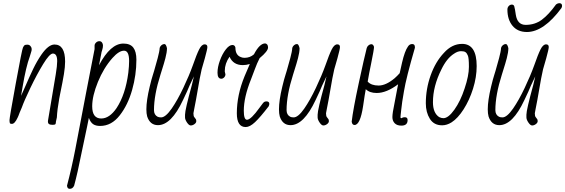

<svg xmlns="http://www.w3.org/2000/svg" viewBox="-20 -782 3568 1212"><path d="M283 -21 332 -313Q341 -367 341 -396Q341 -444 314 -444Q293 -444 252.5 -377.5Q212 -311 172 -227.5Q132 -144 118 -104L104 -71Q95 -46 91 -39Q73 0 55 0Q45 0 42.5 -4.5Q40 -9 40 -24Q40 -39 79.5 -255Q119 -471 125 -482Q131 -494 135.5 -497Q140 -500 153 -500Q165 -500 172.5 -491Q180 -482 180 -473Q180 -463 178 -458Q178 -456 168 -425Q144 -360 123 -236L113 -177Q130 -213 138 -233Q166 -298 189.5 -347Q213 -396 242 -438Q286 -501 324 -501Q391 -501 391 -393Q391 -360 383.5 -314Q376 -268 359 -186L354 -160Q341 -88 339 -41L333 -14Q333 -2 329.5 2Q326 6 311 6Q295 6 288 0Q281 -6 283 -21Z M403 390Q433 276 455 162L485 5L515 -152L523 -194Q563 -402 577 -472V-494Q577 -504 586 -513Q595 -522 607 -522Q618 -522 624 -513.5Q630 -505 630 -495Q630 -481 625 -466L621 -453Q619 -445 619 -442L605 -370Q677 -507 759 -507Q802 -507 821.5 -481.5Q841 -456 841 -405Q841 -309 814 -214Q787 -119 736 -54Q684 13 612 13Q584 13 567.5 1.5Q551 -10 541 -38L529 21Q505 131 494 187Q470 309 448 390Q439 410 420 410Q405 410 403 390ZM716 -100Q772 -185 790 -323Q795 -366 795 -397Q795 -462 763 -462Q731 -462 690 -416Q634 -353 598 -264.5Q562 -176 562 -111Q562 -34 619 -34Q671 -34 716 -100Z M1148 -41V-58Q1148 -89 1191 -245L1204 -300L1177 -243Q1164 -210 1135 -150Q1061 8 977 8Q927 8 909 -47Q904 -65 904 -92Q904 -148 925 -235Q937 -285 945 -309L953 -335Q964 -373 975.5 -415.5Q987 -458 988 -480Q991 -490 999.5 -497Q1008 -504 1018 -504Q1028 -504 1034 -478Q1034 -452 1024 -414.5Q1014 -377 1004.5 -348Q995 -319 993 -311Q952 -182 952 -87Q952 -57 975 -45Q983 -41 997 -41Q1025 -41 1064 -97Q1100 -149 1137 -227Q1174 -305 1197 -369Q1221 -438 1237 -470Q1253 -502 1272 -502Q1289 -502 1289 -485Q1289 -472 1273 -414Q1258 -365 1253 -344.5Q1248 -324 1241 -287L1217 -151L1206 -94Q1205 -85 1201 -67Q1201 -48 1207 -42L1216 -30Q1219 -27 1219 -17Q1219 -7 1207.5 1.5Q1196 10 1184 10Q1173 10 1160.5 -8.5Q1148 -27 1148 -41Z M1475 -67Q1475 -182 1524 -301Q1535 -329 1557 -378Q1534 -371 1513 -371Q1452 -371 1429 -424Q1399 -381 1399 -335V-330L1403 -313Q1403 -302 1395 -293.5Q1387 -285 1377 -285Q1353 -285 1353 -323Q1353 -358 1368 -399.5Q1383 -441 1405 -469.5Q1427 -498 1447 -498Q1462 -498 1466 -482Q1466 -433 1502 -421Q1511 -417 1524 -417Q1558 -417 1583 -439Q1619 -508 1654 -508Q1672 -505 1672 -482Q1672 -459 1619 -415Q1602 -382 1589 -346L1564 -280Q1519 -168 1519 -83Q1519 -26 1539 -26Q1564 -26 1619 -103Q1626 -112 1634 -123Q1641 -133 1646.5 -137.5Q1652 -142 1662 -142Q1680 -142 1680 -126Q1680 -121 1676 -111Q1623 -42 1590 -11Q1557 20 1531 20Q1475 20 1475 -67Z M1985 -41V-58Q1985 -89 2028 -245L2041 -300L2014 -243Q2001 -210 1972 -150Q1898 8 1814 8Q1764 8 1746 -47Q1741 -65 1741 -92Q1741 -148 1762 -235Q1774 -285 1782 -309L1790 -335Q1801 -373 1812.5 -415.5Q1824 -458 1825 -480Q1828 -490 1836.5 -497Q1845 -504 1855 -504Q1865 -504 1871 -478Q1871 -452 1861 -414.5Q1851 -377 1841.5 -348Q1832 -319 1830 -311Q1789 -182 1789 -87Q1789 -57 1812 -45Q1820 -41 1834 -41Q1862 -41 1901 -97Q1937 -149 1974 -227Q2011 -305 2034 -369Q2058 -438 2074 -470Q2090 -502 2109 -502Q2126 -502 2126 -485Q2126 -472 2110 -414Q2095 -365 2090 -344.5Q2085 -324 2078 -287L2054 -151L2043 -94Q2042 -85 2038 -67Q2038 -48 2044 -42L2053 -30Q2056 -27 2056 -17Q2056 -7 2044.5 1.5Q2033 10 2021 10Q2010 10 1997.5 -8.5Q1985 -27 1985 -41Z M2457 -43Q2457 -68 2470 -129L2493 -250Q2420 -195 2358 -195Q2313 -195 2289 -219Q2287 -209 2285.5 -199Q2284 -189 2282 -179Q2278 -146 2272 -112Q2254 7 2218 7Q2203 7 2200 -14Q2209 -92 2244.5 -256.5Q2280 -421 2295 -479Q2298 -489 2306.5 -496Q2315 -503 2324 -503Q2336 -503 2341 -486Q2341 -470 2323 -382Q2309 -315 2301 -267Q2323 -242 2370 -242Q2416 -242 2471 -288Q2488 -303 2503 -320L2518 -387Q2535 -460 2555 -488Q2565 -504 2582 -504Q2599 -504 2599 -485V-480Q2544 -291 2530 -206Q2517 -133 2513 -91Q2510 -58 2509 -55L2508 -42Q2508 -36 2513 -36Q2517 -36 2520 -39Q2525 -42 2536 -42Q2553 -42 2553 -24Q2553 11 2514 11Q2486 11 2471.5 -4Q2457 -19 2457 -43Z M2668 -130Q2668 -221 2698.5 -306.5Q2729 -392 2782 -448Q2833 -505 2897 -505Q2989 -505 2989 -365Q2989 -295 2966 -222Q2943 -149 2906.5 -92Q2870 -35 2831 -10Q2801 9 2771 9Q2719 9 2693.5 -32Q2668 -73 2668 -130ZM2913 -224Q2940 -304 2940 -360Q2940 -418 2933 -432Q2927 -447 2918 -453Q2909 -459 2890 -459Q2869 -459 2846 -443Q2800 -414 2766 -343Q2713 -237 2713 -137Q2713 -69 2752 -43Q2766 -36 2779 -36Q2810 -36 2848.5 -90Q2887 -144 2913 -224Z M3183 -722Q3183 -735 3191.5 -744Q3200 -753 3211 -753Q3222 -753 3226 -743Q3231 -726 3236 -689Q3246 -625 3298 -625Q3357 -625 3400.5 -657.5Q3444 -690 3490 -754Q3501 -762 3510 -762Q3528 -762 3528 -745Q3528 -739 3524 -731Q3412 -580 3306 -580Q3248 -580 3215.5 -619Q3183 -658 3183 -722ZM3303 -41V-58Q3303 -89 3346 -245L3359 -300L3332 -243Q3319 -210 3290 -150Q3216 8 3132 8Q3082 8 3064 -47Q3059 -65 3059 -92Q3059 -148 3080 -235Q3092 -285 3100 -309L3108 -335Q3119 -373 3130.5 -415.5Q3142 -458 3143 -480Q3146 -490 3154.5 -497Q3163 -504 3173 -504Q3183 -504 3189 -478Q3189 -452 3179 -414.5Q3169 -377 3159.5 -348Q3150 -319 3148 -311Q3107 -182 3107 -87Q3107 -57 3130 -45Q3138 -41 3152 -41Q3180 -41 3219 -97Q3255 -149 3292 -227Q3329 -305 3352 -369Q3376 -438 3392 -470Q3408 -502 3427 -502Q3444 -502 3444 -485Q3444 -472 3428 -414Q3413 -365 3408 -344.5Q3403 -324 3396 -287L3372 -151L3361 -94Q3360 -85 3356 -67Q3356 -48 3362 -42L3371 -30Q3374 -27 3374 -17Q3374 -7 3362.5 1.5Q3351 10 3339 10Q3328 10 3315.5 -8.5Q3303 -27 3303 -41Z"/></svg>

Font: Bad Script
Style: Regular
Weight: 400
Italic angle: -10°
Designer: Roman Shchyukin (Gaslight Type Foundry), Cyreal (Charset Expansion)
Foundry: Gaslight
Version: Version 2.000